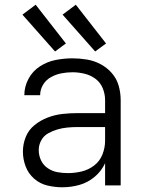

<svg xmlns="http://www.w3.org/2000/svg" viewBox="-20 -785 616 813"><path d="M244 8Q281 8 316.5 -2Q352 -12 381 -36.5Q410 -61 425 -94V0H491V-361Q491 -392 482.5 -422Q474 -452 453.5 -475.5Q433 -499 405.5 -513.5Q378 -528 347.5 -533Q317 -538 287 -538Q251 -538 215.5 -531Q180 -524 149 -504Q118 -484 100.5 -451Q83 -418 83 -382H150Q150 -406 162.5 -426.5Q175 -447 196 -458.5Q217 -470 240 -474.5Q263 -479 287 -479Q312 -479 337.5 -473Q363 -467 384 -451.5Q405 -436 415 -411.5Q425 -387 425 -361V-306H308Q276 -306 244.5 -302.5Q213 -299 182.5 -287.5Q152 -276 126.5 -255.5Q101 -235 89 -205Q77 -175 77 -143Q77 -111 88.5 -80.5Q100 -50 124.5 -28.5Q149 -7 180.5 0.5Q212 8 244 8ZM268 -52Q245 -52 223 -56Q201 -60 182 -73Q163 -86 153.5 -106.5Q144 -127 144 -150Q144 -171 154.5 -190.5Q165 -210 184 -220.5Q203 -231 223.5 -237Q244 -243 265.5 -245Q287 -247 308 -247H425V-189Q425 -160 414 -131.5Q403 -103 379 -84.5Q355 -66 326 -59Q297 -52 268 -52ZM383 -567 429 -601 301 -765 245 -723ZM213 -567 259 -601 131 -765 75 -723Z"/></svg>

Font: Iosevka Sparkle Light
Style: Regular
Weight: 300
Designer: Belleve Invis
Foundry: Belleve Invis
Version: Version 4.5.0; ttfautohint (v1.8.3)